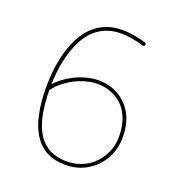

<svg xmlns="http://www.w3.org/2000/svg" viewBox="-120 -753 801 856"><g transform="rotate(20 280.5 -325.0)"><path d="M481.4 -203.6C481 -249 471.7 -286.1 454.1 -315.9C418.5 -375 358.9 -404.3 295.9 -404.3C214.4 -404.3 136.2 -356 101.6 -315.4C103.5 -388.2 116.7 -466.8 149.4 -529.8C182.1 -592.3 235.4 -634.8 316.9 -634.8C348.1 -634.8 383.8 -629.4 424.3 -617.2C429.7 -615.7 433.1 -617.7 435.1 -623C436.5 -628.4 434.6 -631.8 429.2 -633.8C387.7 -646 350.1 -651.4 316.9 -651.4C129.9 -651.4 84 -445.8 84 -299.3C84 -104 145.5 1 282.2 1C320.8 1 355.5 -8.3 385.7 -26.9C446.3 -63.5 482.9 -128.9 481.4 -203.6ZM282.2 -15.6C159.7 -15.6 103.5 -105 101.6 -288.6C103 -289.1 104 -290 105 -291.5C112.3 -303.7 126 -316.9 145 -332C183.6 -361.8 238.8 -387.7 295.9 -387.7C324.7 -387.7 351.6 -381.3 377 -368.2C427.7 -342.3 463.4 -288.1 464.8 -203.6C465.3 -168.9 458 -137.7 442.4 -109.4C411.1 -52.2 353 -15.6 282.2 -15.6Z"/></g></svg>

Font: Mikhak Thin
Style: Regular
Weight: 100
Designer: Amin Abedi
Version: Version 3.2